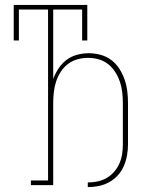

<svg xmlns="http://www.w3.org/2000/svg" viewBox="-20 -755 640 783"><path d="M338 8V-11Q358 -11 377.5 -15Q397 -19 414.5 -29Q432 -39 445.5 -54.5Q459 -70 467 -88.5Q475 -107 478 -126.5Q481 -146 481 -166V-335Q481 -357 478.5 -379Q476 -401 469 -421.5Q462 -442 450 -461Q438 -480 421 -493.5Q404 -507 382.5 -513Q361 -519 339 -519Q317 -519 295.5 -513Q274 -507 256.5 -493.5Q239 -480 227 -461Q215 -442 208.5 -421.5Q202 -401 199.5 -379Q197 -357 197 -335V0H106V-19H176V-716H57V-590H36V-735H336V-590H315V-716H197V-433Q205 -455 218.5 -475.5Q232 -496 251 -510.5Q270 -525 294 -531.5Q318 -538 342 -538Q366 -538 390 -531.5Q414 -525 433.5 -510.5Q453 -496 466.5 -475Q480 -454 488 -431Q496 -408 499 -383.5Q502 -359 502 -335V-166Q502 -144 498 -121.5Q494 -99 485 -78Q476 -57 460.5 -40Q445 -23 425 -12Q405 -1 383 3.5Q361 8 338 8Z"/></svg>

Font: Iosevka Slab Thin Extended
Style: Regular
Weight: 100
Width: 7
Monospace: yes
Designer: Belleve Invis
Foundry: Belleve Invis
Version: Version 11.1.1; ttfautohint (v1.8.3)